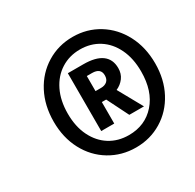

<svg xmlns="http://www.w3.org/2000/svg" viewBox="-123 -891 819 805"><g transform="rotate(-30 287.0 -488.5)"><path d="M564 -487Q564 -410 532 -349.5Q500 -289 444 -255Q388 -221 319 -221Q250 -221 193.5 -255Q137 -289 105 -349.5Q73 -410 73 -487Q73 -565 105 -626Q137 -687 193.5 -721.5Q250 -756 319 -756Q388 -756 444 -721.5Q500 -687 532 -626Q564 -565 564 -487ZM496 -487Q496 -550 473.5 -597Q451 -644 411 -669.5Q371 -695 319 -695Q268 -695 227.5 -669.5Q187 -644 164 -597Q141 -550 141 -487Q141 -424 164 -377.5Q187 -331 227 -306Q267 -281 319 -281Q398 -281 447 -336.5Q496 -392 496 -487ZM368 -471 433 -354H362L310 -458H289V-354H226V-634H301Q360 -634 390 -612Q420 -590 420 -547Q420 -520 405.5 -500.5Q391 -481 368 -471ZM289 -511H316Q334 -511 345 -520.5Q356 -530 356 -549Q356 -584 314 -584H289Z"/></g></svg>

Font: Fira Sans Condensed SemiBold
Style: Italic
Weight: 600
Width: 3
Italic angle: -8°
Designer: bBox Type GmbH & Carrois Corporate GbR & Edenspiekermann AG
Foundry: bBox Type GmbH & Carrois Corporate GbR & Edenspiekermann AG
Version: Version 4.301